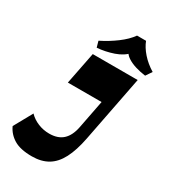

<svg xmlns="http://www.w3.org/2000/svg" viewBox="-260 -1077 1056 1200"><g transform="rotate(30 267.5 -477.0)"><path d="M171 14Q87.5 14 41 -14.2Q-5.5 -42.5 -27 -90L46.7 -223.2Q74.2 -194.7 112.7 -179Q151.2 -163.2 193.5 -163.2Q256.2 -163.2 291.6 -196Q327 -228.7 339.7 -294L424.5 -730H506L413.2 -253.7Q395 -160.7 364.1 -101.4Q333.2 -42 285.9 -14Q238.5 14 171 14ZM136 -498 181.8 -730H473L427.2 -498ZM183 -776.8 170.8 -820.2Q230.5 -849.7 282.7 -888.6Q335 -927.5 363.7 -968.5H428.7Q443.5 -929 478.2 -889.5Q513 -850 562 -820.2L532.5 -776.8Q495.5 -781.5 460.4 -792.1Q425.2 -802.8 399.7 -819.6Q374.2 -836.5 365.2 -859.5L390.5 -859.3Q358 -821 300 -801.1Q242 -781.3 183 -776.8Z"/></g></svg>

Font: Savate ExtraLight
Style: Italic
Weight: 200
Italic angle: -11°
Designer: Max Esnée
Foundry: Plomb Type
Version: Version 2.000